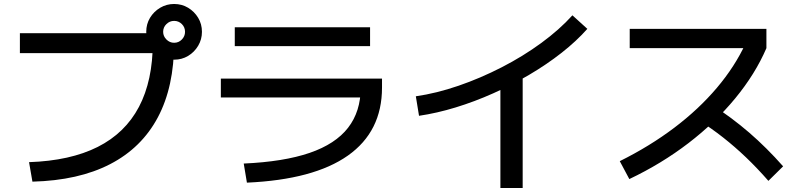

<svg xmlns="http://www.w3.org/2000/svg" viewBox="-20 -875 4040 965"><path d="M126 -60Q333 -67 471 -136.5Q609 -206 678.5 -338Q748 -470 748 -663L800 -608H80V-708H795V-660H855Q855 -439 773.5 -285.5Q692 -132 533.5 -50Q375 32 143 38ZM855 -575Q817 -575 785 -594Q753 -613 734 -645Q715 -677 715 -715Q715 -754 734 -785.5Q753 -817 785 -836Q817 -855 855 -855Q894 -855 925.5 -836Q957 -817 976 -785.5Q995 -754 995 -715Q995 -677 976 -645Q957 -613 925.5 -594Q894 -575 855 -575ZM855 -660Q878 -660 894 -676.5Q910 -693 910 -715Q910 -738 894 -754Q878 -770 855 -770Q833 -770 816.5 -754Q800 -738 800 -715Q800 -693 816.5 -676.5Q833 -660 855 -660Z M1205 -53Q1406 -62 1536 -106.5Q1666 -151 1729.5 -233Q1793 -315 1793 -435L1843 -385H1090V-480H1900V-435Q1900 -214 1728.5 -93Q1557 28 1221 43ZM1160 -643V-738H1840V-643Z M2070 -391Q2174 -406 2284.5 -444Q2395 -482 2502 -537Q2609 -592 2700.5 -659Q2792 -726 2857 -798L2932 -730Q2877 -668 2802.5 -609.5Q2728 -551 2640.5 -499.5Q2553 -448 2459 -406Q2365 -364 2270 -335Q2175 -306 2086 -293ZM2495 70V-503H2607V70Z M3095 -65Q3246 -140 3369 -233Q3492 -326 3583 -433.5Q3674 -541 3728 -658L3759 -633H3145V-730H3832V-633Q3776 -503 3675.5 -381Q3575 -259 3440 -155.5Q3305 -52 3143 25ZM3842 34Q3785 -31 3729.5 -84Q3674 -137 3615 -183.5Q3556 -230 3488 -273L3557 -349Q3658 -284 3745.5 -208.5Q3833 -133 3916 -39Z"/></svg>

Font: M PLUS 1 Medium
Style: Regular
Weight: 500
Designer: Coji Morishita
Foundry: UNDERFOREST DESIGN
Version: Version 1.001